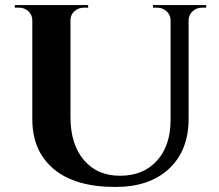

<svg xmlns="http://www.w3.org/2000/svg" viewBox="-20 -720 861 754"><path d="M580.6 -700.2H789.6V-689.9H773.4Q752 -689.9 737.1 -676.5Q722.2 -663.1 720.7 -642.6V-253.4Q720.7 -129.4 644 -57.6Q567.4 14.2 433.1 14.2Q274.9 14.2 190.9 -56.4Q106.9 -127 106.9 -251.5V-640.6Q106.4 -662.1 91.3 -676Q76.2 -689.9 54.2 -689.9H38.1V-700.2H326.2V-689.9H309.6Q288.1 -689.9 272.7 -676.3Q257.3 -662.6 256.8 -642.1V-260.3Q256.8 -153.8 309.1 -91.8Q361.3 -29.8 451.2 -29.8Q542.5 -29.8 595.9 -88.4Q649.4 -147 649.9 -247.6V-642.1Q648.9 -662.6 633.5 -676.3Q618.2 -689.9 596.7 -689.9H580.6Z"/></svg>

Font: Cinzel Bold
Style: Regular
Weight: 700
Designer: Natanael Gama
Version: Version 1.001;PS 001.001;hotconv 1.0.56;makeotf.lib2.0.21325